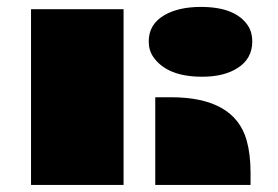

<svg xmlns="http://www.w3.org/2000/svg" viewBox="-20 -524 789 544"><path d="M401.4 -406.7Q401.4 -455.6 446.3 -481.4Q486.3 -504.4 549.3 -504.4Q647.5 -504.4 682.6 -451.2Q694.8 -432.6 694.8 -406.7Q694.8 -357.4 652.8 -331.1Q614.7 -306.6 552.7 -306.6Q453.6 -306.6 414.6 -362.3Q401.4 -380.9 401.4 -406.7ZM67.9 -498H330.1V0H67.9ZM419.9 -248.5H463.9Q643.6 -248.5 678.7 -127Q689.9 -86.9 689.9 -35.2V0H419.9Z"/></svg>

Font: Plaster
Style: Regular
Weight: 400
Designer: Eben Sorkin
Foundry: Eben Sorkin
Version: Version 1.007